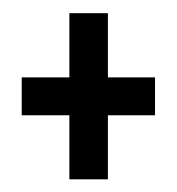

<svg xmlns="http://www.w3.org/2000/svg" viewBox="-20 -389 274 297"><path d="M87.3 -111.6H146.9V-210.7H219.8V-269.3H146.9V-368.6H87.3V-269.3H13.6V-210.7H87.3Z"/></svg>

Font: Anybody Thin Condensed
Style: Regular
Weight: 100
Width: 3
Version: Version 1.113;gftools[0.9.25]